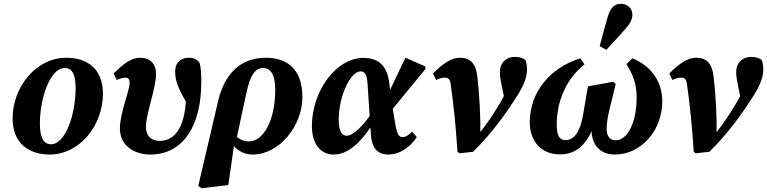

<svg xmlns="http://www.w3.org/2000/svg" viewBox="-20 -805 4071 1019"><path d="M243 15.2C404.1 15.2 526.3 -140.9 526.3 -307.7C526.3 -439.4 442.7 -498.5 332.6 -498.5C170.6 -498.5 46.8 -343 46.8 -176C46.8 -44.7 133.5 15.2 243 15.2ZM250.4 -39.3C217.3 -39.3 191.7 -64.2 191.7 -149.3C191.7 -284.6 246 -444.1 323.8 -444.1C358.1 -444.1 381.3 -418.7 381.3 -337.8C381.3 -198.1 327.9 -39.3 250.4 -39.3Z M777.2 15.2C954.5 15.2 1048.2 -140.8 1048.2 -367.5C1048.2 -421.7 1046.5 -444.2 1038.6 -473.1C1028 -487.2 1008.3 -497.8 987.3 -498.5C943.1 -501.4 909.5 -473.6 909.5 -426.2C909.5 -368.1 929.3 -329 988.2 -228.2L1006.3 -336.6L966.6 -379.6C967.4 -356.1 967.7 -334.1 967.7 -311.7C967.7 -144.8 916.2 -57.2 828.2 -57.2C781.7 -57.2 754.2 -84 754.2 -134.5C754.2 -193.2 808.3 -341.6 808.3 -410.8C808.3 -465.7 777.4 -498.5 724 -498.5C682.4 -498.5 641.8 -474 583.1 -415L599.7 -380.6C617.2 -388.3 633.6 -393 643.6 -393C660.7 -393 667.8 -384.9 667.8 -366.4C667.8 -319.1 616.4 -207.7 616.4 -123.2C616.4 -27.6 697.8 15.2 777.2 15.2Z M1050 193.8 1191.7 177.3 1225.3 -55.9 1234.6 -64.6 1287.6 -311.6C1308.8 -410.8 1336.6 -444.1 1376.7 -444.1C1419.6 -444.1 1440.7 -403.3 1440.7 -329.1C1440.7 -165.4 1377.8 -54.3 1300.9 -54.3C1263.6 -54.3 1236.2 -73.5 1213.3 -105.4L1193.2 -83.4C1213.2 -18.7 1264.7 15.2 1321 15.2C1463 15.2 1584.9 -138.1 1584.9 -289.1C1584.9 -431.7 1511.3 -498.5 1390 -498.5C1253.6 -498.5 1171.1 -409.1 1138.2 -271.3L1032.2 182.2L1050 193.8Z M1750.7 15.2C1834.4 15.2 1907.1 -59.7 1982 -184.4L1963.2 -217.8C1907.9 -139.1 1857 -84.6 1818.9 -84.6C1796.3 -84.6 1777.6 -106.2 1777.6 -168.2C1777.6 -297.8 1840.9 -426.3 1893.7 -426.3C1913.8 -426.3 1926.3 -413 1930.2 -367.5L1948.4 -91.9C1953.2 -15.6 1986.4 15.2 2041.6 15.2C2093.9 15.2 2150.2 -15.2 2192.1 -77.2L2167.5 -106.6C2144.9 -83.8 2129.9 -77.1 2117.7 -77.1C2098.4 -77.1 2087.9 -88.4 2078 -146.4L2060.6 -250L2056.2 -274.9L2046.6 -361C2036 -451.4 1993.7 -497.8 1908.7 -497.8C1763.1 -497.8 1635.3 -320.1 1635.3 -136.4C1635.3 -42.2 1680.7 15.2 1750.7 15.2ZM2052.8 -213.2 2237.6 -438.5V-452.2L2131.7 -498.7L2019.4 -263.1L2052.8 -213.2Z M2407.8 0 2417.9 8.6 2491 0.6C2591.7 -98.4 2671.5 -211.1 2727.5 -300.6C2763.5 -358.2 2776.7 -398.8 2776.7 -435.7C2776.7 -456.3 2774.7 -474.7 2767.4 -487.9C2757.1 -495.1 2739.7 -503.1 2712.8 -503.1C2671.4 -503.1 2633.1 -477.1 2633.1 -420.6C2633.1 -395.4 2639.4 -367.4 2645.1 -339.3L2663.5 -249.1L2697.2 -372.9C2691.2 -361.1 2684.7 -350.4 2677.6 -337.2C2626.7 -240.9 2578.5 -163.7 2507.2 -76.2L2529.4 -78.9C2530.9 -189.2 2524.8 -297.6 2513.4 -398.6C2505.8 -465.9 2477.5 -498.5 2421.2 -498.5C2379.4 -498.5 2337.2 -474.4 2278 -415L2294.6 -380.6C2311.8 -388.5 2325.3 -393 2339.7 -393C2358.6 -393 2368.6 -385.5 2372.1 -357.3C2388.3 -243.4 2399.6 -129 2407.8 0Z M2951.6 14.4C3040.5 14.4 3093.4 -39.7 3131 -134.6L3120.7 -134.3C3112.3 -46.4 3158.1 15.2 3243.8 15.2C3380.3 15.2 3494.9 -110.2 3494.9 -267.5C3494.9 -374.1 3434.5 -455.6 3336.3 -495.5L3304.2 -464.2C3339.8 -410.9 3358.8 -357.4 3358.8 -287.9C3358.8 -155.2 3310.5 -60.6 3248.2 -60.6C3217.2 -60.6 3199.6 -80.6 3199.6 -122.1C3199.6 -149 3204.8 -183.6 3215.1 -225.8L3247.8 -359.4L3234.5 -371.1L3100.4 -346.6L3074.7 -196.1C3060.2 -110.1 3029.2 -61.4 2982.4 -61.4C2948.2 -61.4 2934.7 -85.8 2934.7 -144.6C2934.7 -273.5 2989.5 -389.7 3082.1 -463.6L3059.8 -495.5C2897.8 -445.4 2791.6 -314.1 2791.6 -156.8C2791.6 -51.9 2855.7 14.4 2951.6 14.4ZM3162.8 -560 3198.3 -540.7C3232.1 -576.7 3263.4 -610.9 3295.1 -647C3323 -677.5 3336.2 -700.5 3336.2 -727.1C3336.2 -762 3308.9 -784.8 3274.1 -784.8C3244.1 -784.8 3219.7 -767.8 3203.7 -710C3189.9 -664.1 3175.8 -609.5 3162.8 -560Z M3661.8 0 3671.9 8.6 3745 0.6C3845.7 -98.4 3925.5 -211.1 3981.5 -300.6C4017.5 -358.2 4030.7 -398.8 4030.7 -435.7C4030.7 -456.3 4028.7 -474.7 4021.4 -487.9C4011.1 -495.1 3993.7 -503.1 3966.8 -503.1C3925.4 -503.1 3887.1 -477.1 3887.1 -420.6C3887.1 -395.4 3893.4 -367.4 3899.1 -339.3L3917.5 -249.1L3951.2 -372.9C3945.2 -361.1 3938.7 -350.4 3931.6 -337.2C3880.7 -240.9 3832.5 -163.7 3761.2 -76.2L3783.4 -78.9C3784.9 -189.2 3778.8 -297.6 3767.4 -398.6C3759.8 -465.9 3731.5 -498.5 3675.2 -498.5C3633.4 -498.5 3591.2 -474.4 3532 -415L3548.6 -380.6C3565.8 -388.5 3579.3 -393 3593.7 -393C3612.6 -393 3622.6 -385.5 3626.1 -357.3C3642.3 -243.4 3653.6 -129 3661.8 0Z"/></svg>

Font: Source Serif Variable
Style: Italic
Weight: 389
Italic angle: -12°
Designer: Frank Grießhammer
Foundry: Adobe Systems Incorporated
Version: Version 3.001;hotconv 1.0.111;makeotfexe 2.5.65597